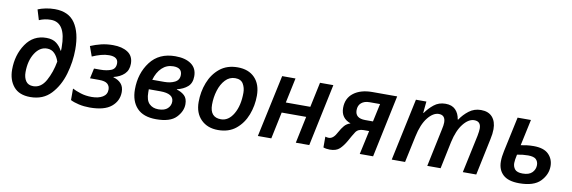

<svg xmlns="http://www.w3.org/2000/svg" viewBox="-54 -1201 4898 1644"><g transform="rotate(10 2394.5 -379.0)"><path d="M239 10Q350 10 418 -62.5Q486 -135 517.5 -243Q549 -351 549 -458Q549 -604 493.5 -686Q438 -768 317 -768Q277 -768 238 -760Q199 -752 171 -740L198 -651Q245 -672 300 -672Q431 -672 431 -456Q431 -451 431 -442.5Q431 -434 430 -426H427Q409 -462 376.5 -487.5Q344 -513 289 -513Q175 -513 110.5 -417.5Q46 -322 46 -195Q46 -105 94 -47.5Q142 10 239 10ZM248 -86Q204 -86 183.5 -116Q163 -146 163 -193Q163 -292 205 -358Q247 -424 310 -424Q350 -424 376 -397Q402 -370 415 -329Q398 -234 357 -160Q316 -86 248 -86Z M755 10Q883 10 943.5 -40.5Q1004 -91 1004 -168Q1004 -214 979 -241.5Q954 -269 912 -280V-283Q970 -297 1004.5 -330.5Q1039 -364 1039 -420Q1039 -487 990 -519Q941 -551 862 -551Q806 -551 759 -539.5Q712 -528 667 -509L698 -423Q737 -440 773 -450Q809 -460 843 -460Q922 -460 922 -403Q922 -356 883.5 -340.5Q845 -325 790 -325H735L716 -237H795Q847 -237 868 -218.5Q889 -200 889 -169Q889 -126 852 -104Q815 -82 757 -82Q704 -82 660.5 -96Q617 -110 588 -125V-25Q617 -10 661.5 0Q706 10 755 10Z M1333 10Q1455 10 1507 -44Q1559 -98 1559 -160Q1559 -210 1532 -235Q1505 -260 1465 -271V-274Q1521 -287 1556.5 -318Q1592 -349 1592 -409Q1592 -478 1541.5 -514Q1491 -550 1404 -550Q1262 -550 1186.5 -450Q1111 -350 1111 -211Q1111 -108 1166.5 -49Q1222 10 1333 10ZM1243 -317Q1262 -384 1303 -423Q1344 -462 1402 -462Q1477 -462 1477 -400Q1477 -356 1439 -336.5Q1401 -317 1347 -317ZM1337 -77Q1288 -77 1258 -107Q1228 -137 1228 -205V-232H1328Q1444 -232 1444 -162Q1444 -127 1417.5 -102Q1391 -77 1337 -77Z M1871 9Q1965 9 2026.5 -41.5Q2088 -92 2118.5 -171.5Q2149 -251 2149 -338Q2149 -437 2095 -493Q2041 -549 1946 -549Q1853 -549 1791 -498.5Q1729 -448 1698 -368Q1667 -288 1667 -199Q1667 -103 1723 -47Q1779 9 1871 9ZM1880 -86Q1784 -86 1784 -197Q1784 -260 1802 -319Q1820 -378 1855.5 -416Q1891 -454 1941 -454Q1991 -454 2011 -420Q2031 -386 2031 -343Q2031 -231 1988.5 -158.5Q1946 -86 1880 -86Z M2217 0 2333 -541H2449L2403 -324H2616L2662 -541H2778L2664 0H2547L2596 -233H2383L2334 0Z M2843 8Q2899 8 2928.5 -20Q2958 -48 2984 -94Q3010 -142 3031 -174.5Q3052 -207 3100 -207H3148L3103 0H3219L3333 -541H3118Q3016 -541 2955 -494.5Q2894 -448 2894 -364Q2894 -274 2980 -244Q2948 -234 2928 -211Q2908 -188 2888 -151Q2857 -90 2818 -90Q2800 -90 2787 -95V-1Q2812 8 2843 8ZM3099 -294Q3011 -294 3011 -365Q3011 -406 3037.5 -428.5Q3064 -451 3109 -451H3200L3166 -294Z M3381 0H3497L3546 -229Q3569 -339 3615.5 -397Q3662 -455 3711 -455Q3768 -455 3768 -390Q3768 -367 3759 -328L3690 0H3806L3855 -235Q3878 -340 3924 -397.5Q3970 -455 4019 -455Q4077 -455 4077 -392Q4077 -370 4069 -328L3999 0H4116L4183 -319Q4194 -368 4194 -407Q4194 -474 4160 -512.5Q4126 -551 4061 -551Q4002 -551 3957 -516.5Q3912 -482 3882 -436H3878Q3870 -489 3839 -520Q3808 -551 3753 -551Q3694 -551 3652 -517Q3610 -483 3581 -441H3577L3587 -541H3496Z M4490 10Q4617 10 4673.5 -48.5Q4730 -107 4730 -180Q4730 -242 4688.5 -283.5Q4647 -325 4559 -325Q4526 -325 4498 -321.5Q4470 -318 4447 -313L4496 -541H4380L4315 -238Q4304 -188 4304 -147Q4304 -74 4349.5 -32Q4395 10 4490 10ZM4505 -77Q4455 -77 4437 -99.5Q4419 -122 4419 -153Q4419 -178 4430 -228Q4480 -238 4525 -238Q4575 -238 4594.5 -219Q4614 -200 4614 -169Q4614 -132 4587.5 -104.5Q4561 -77 4505 -77Z"/></g></svg>

Font: Noto Sans UI Medium
Style: Italic
Weight: 500
Italic angle: -12°
Designer: Monotype Design Team
Foundry: Monotype Imaging Inc.
Version: Version 1.901